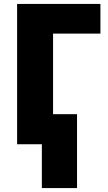

<svg xmlns="http://www.w3.org/2000/svg" viewBox="-20 -734 551 977"><path d="M67 -714V0H193V223H372V-153H250V-563H491V-714Z"/></svg>

Font: Noto Sans UI SemiCondensed Black
Style: Regular
Weight: 900
Width: 4
Designer: Monotype Design Team
Foundry: Monotype Imaging Inc.
Version: 1.001